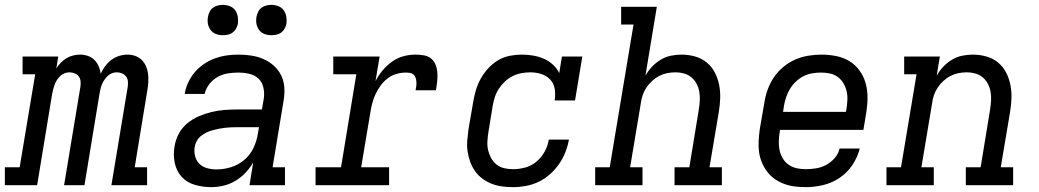

<svg xmlns="http://www.w3.org/2000/svg" viewBox="-62 -763 4282 791"><path d="M-42 0V-74H19L83 -457H31V-530H178L170 -481Q178 -494 189 -505Q200 -516 212.5 -523.5Q225 -531 239.5 -534.5Q254 -538 268 -538Q285 -538 300.5 -532.5Q316 -527 327 -516Q338 -505 344.5 -490Q351 -475 353 -459Q360 -475 371 -490Q382 -505 396.5 -516Q411 -527 428.5 -532.5Q446 -538 463 -538Q480 -538 495.5 -532.5Q511 -527 522 -516Q533 -505 539.5 -490Q546 -475 548 -458.5Q550 -442 549 -425Q548 -408 545 -391L493 -74H544V0H397L464 -404Q466 -416 465 -427.5Q464 -439 457.5 -447.5Q451 -456 441 -460.5Q431 -465 419 -465Q409 -465 399.5 -461.5Q390 -458 382 -450.5Q374 -443 368 -434Q362 -425 358 -415.5Q354 -406 352 -396.5Q350 -387 348 -377L286 0H202L269 -404Q271 -416 270 -427.5Q269 -439 263 -447.5Q257 -456 246.5 -460.5Q236 -465 224 -465Q214 -465 204.5 -461.5Q195 -458 187 -450.5Q179 -443 173 -434Q167 -425 163.5 -415.5Q160 -406 157.5 -396.5Q155 -387 153 -377L91 0Z M808 8Q773 8 740.5 -1.5Q708 -11 686.5 -34.5Q665 -58 658 -91.5Q651 -125 657 -159Q661 -186 674 -211Q687 -236 709 -254.5Q731 -273 757 -284Q783 -295 809.5 -301.5Q836 -308 862.5 -310Q889 -312 916 -312H1017L1025 -358Q1028 -380 1023 -402.5Q1018 -425 1002.5 -439.5Q987 -454 964.5 -459Q942 -464 919 -464Q898 -464 876 -460.5Q854 -457 834.5 -446Q815 -435 800.5 -416.5Q786 -398 781 -376H699Q703 -401 713.5 -423.5Q724 -446 740.5 -465.5Q757 -485 778.5 -499.5Q800 -514 823.5 -522.5Q847 -531 871 -534.5Q895 -538 919 -538Q947 -538 973.5 -534Q1000 -530 1024 -519.5Q1048 -509 1067 -491.5Q1086 -474 1097 -451Q1108 -428 1109.5 -400.5Q1111 -373 1106 -346L1061 -74H1112V0H966L981 -94Q968 -71 949 -51Q930 -31 907 -17.5Q884 -4 858.5 2Q833 8 808 8ZM830 -65Q859 -65 889 -74Q919 -83 943.5 -103.5Q968 -124 981.5 -152Q995 -180 1000 -210L1005 -239H916Q903 -239 890.5 -238.5Q878 -238 865 -236.5Q852 -235 839.5 -232.5Q827 -230 814 -226.5Q801 -223 788.5 -217Q776 -211 765.5 -202.5Q755 -194 748.5 -182Q742 -170 740 -157Q737 -138 742 -119Q747 -100 760 -87.5Q773 -75 792 -70Q811 -65 830 -65ZM1056 -618Q1041 -618 1027.5 -623Q1014 -628 1005.5 -639.5Q997 -651 994.5 -665.5Q992 -680 995 -695Q997 -705 1002 -715Q1007 -725 1016 -731.5Q1025 -738 1035.5 -740.5Q1046 -743 1056 -743Q1071 -743 1085 -737.5Q1099 -732 1107 -720.5Q1115 -709 1117.5 -694.5Q1120 -680 1118 -665Q1116 -655 1110.5 -645Q1105 -635 1096 -628.5Q1087 -622 1076.5 -620Q1066 -618 1056 -618ZM856 -618Q841 -618 827.5 -623Q814 -628 805.5 -639.5Q797 -651 794.5 -665.5Q792 -680 795 -695Q797 -705 802 -715Q807 -725 816 -731.5Q825 -738 835.5 -740.5Q846 -743 856 -743Q871 -743 885 -737.5Q899 -732 907 -720.5Q915 -709 917.5 -694.5Q920 -680 918 -665Q916 -655 910.5 -645Q905 -635 896 -628.5Q887 -622 876.5 -620Q866 -618 856 -618Z M1238 0V-74H1343L1406 -457H1311V-530H1502L1485 -429Q1497 -452 1514 -472.5Q1531 -493 1552.5 -508.5Q1574 -524 1599 -531Q1624 -538 1649 -538Q1667 -538 1684.5 -535Q1702 -532 1714.5 -521.5Q1727 -511 1733 -495Q1739 -479 1740 -461.5Q1741 -444 1739 -426Q1737 -408 1734 -391H1650Q1652 -399 1653 -408Q1654 -417 1653.5 -425.5Q1653 -434 1650.5 -442Q1648 -450 1642 -455.5Q1636 -461 1627.5 -462.5Q1619 -464 1610 -464Q1591 -464 1571.5 -458.5Q1552 -453 1535.5 -440.5Q1519 -428 1506.5 -411Q1494 -394 1485.5 -376Q1477 -358 1472 -339Q1467 -320 1464 -301L1426 -74H1541V0Z M2052 8Q2029 8 2006.5 5Q1984 2 1963.5 -6Q1943 -14 1925.5 -27Q1908 -40 1895.5 -57.5Q1883 -75 1875.5 -95.5Q1868 -116 1864.5 -138.5Q1861 -161 1863 -184Q1865 -207 1868 -230L1887 -340Q1891 -365 1898 -389.5Q1905 -414 1917.5 -437Q1930 -460 1948.5 -480.5Q1967 -501 1989.5 -514.5Q2012 -528 2037.5 -533Q2063 -538 2088 -538Q2112 -538 2135 -534Q2158 -530 2178.5 -521Q2199 -512 2215.5 -497Q2232 -482 2242 -462L2253 -530H2337L2307 -349H2223Q2227 -372 2223.5 -395.5Q2220 -419 2205 -435Q2190 -451 2168 -458Q2146 -465 2123 -465Q2105 -465 2086 -461.5Q2067 -458 2050 -449.5Q2033 -441 2018.5 -427.5Q2004 -414 1993.5 -398Q1983 -382 1977 -364Q1971 -346 1968 -328L1950 -218Q1947 -199 1946 -180Q1945 -161 1949 -144Q1953 -127 1961.5 -111.5Q1970 -96 1984 -85Q1998 -74 2015.5 -70Q2033 -66 2052 -66Q2077 -66 2102.5 -73Q2128 -80 2148.5 -97.5Q2169 -115 2182 -138.5Q2195 -162 2199 -188H2282Q2277 -161 2267 -135.5Q2257 -110 2241 -87Q2225 -64 2203.5 -45Q2182 -26 2157 -14Q2132 -2 2105 3Q2078 8 2052 8Z M2390 0V-74H2450L2548 -662H2497V-735H2644L2597 -451Q2608 -471 2624 -488Q2640 -505 2660 -517Q2680 -529 2702 -533.5Q2724 -538 2745 -538Q2774 -538 2801 -530.5Q2828 -523 2849 -506Q2870 -489 2882.5 -465Q2895 -441 2900.5 -414Q2906 -387 2905 -358Q2904 -329 2899 -300L2861 -74H2912V0H2717V-74H2778L2817 -312Q2820 -331 2821 -349Q2822 -367 2819 -384.5Q2816 -402 2808 -417.5Q2800 -433 2787 -444Q2774 -455 2756.5 -460Q2739 -465 2720 -465Q2703 -465 2686 -461.5Q2669 -458 2653.5 -450Q2638 -442 2624.5 -429.5Q2611 -417 2601 -402Q2591 -387 2585.5 -370.5Q2580 -354 2578 -337L2534 -74H2585V0Z M3257 8Q3234 8 3211 5Q3188 2 3167 -6Q3146 -14 3128.5 -26.5Q3111 -39 3098 -56.5Q3085 -74 3076.5 -94.5Q3068 -115 3065 -137.5Q3062 -160 3063.5 -183.5Q3065 -207 3068 -230L3087 -340Q3091 -367 3100.5 -393.5Q3110 -420 3126 -444Q3142 -468 3165 -487Q3188 -506 3214 -517.5Q3240 -529 3268 -533.5Q3296 -538 3323 -538Q3353 -538 3383 -532Q3413 -526 3437.5 -511Q3462 -496 3479 -472.5Q3496 -449 3504 -421Q3512 -393 3512 -362Q3512 -331 3507 -300L3495 -228H3152L3150 -218Q3147 -199 3146.5 -179.5Q3146 -160 3150 -142.5Q3154 -125 3163.5 -109.5Q3173 -94 3187.5 -84Q3202 -74 3220 -70Q3238 -66 3257 -66Q3278 -66 3300 -69.5Q3322 -73 3341.5 -83.5Q3361 -94 3376.5 -111.5Q3392 -129 3397 -151H3480Q3471 -115 3449.5 -83Q3428 -51 3396.5 -30Q3365 -9 3329 -0.5Q3293 8 3257 8ZM3164 -302H3423L3425 -312Q3428 -331 3429 -350Q3430 -369 3426 -386.5Q3422 -404 3413 -419.5Q3404 -435 3390 -445.5Q3376 -456 3358 -460Q3340 -464 3321 -464Q3303 -464 3284.5 -461Q3266 -458 3249 -449.5Q3232 -441 3217.5 -427.5Q3203 -414 3193 -397.5Q3183 -381 3177 -363.5Q3171 -346 3168 -328Z M3590 0V-74H3650L3714 -457H3663V-530H3810L3797 -451Q3808 -471 3824 -488Q3840 -505 3860 -517Q3880 -529 3902 -533.5Q3924 -538 3945 -538Q3974 -538 4001 -530.5Q4028 -523 4049 -506Q4070 -489 4082.5 -465Q4095 -441 4100.5 -414Q4106 -387 4105 -358Q4104 -329 4099 -300L4061 -74H4112V0H3917V-74H3978L4017 -312Q4020 -331 4021 -349Q4022 -367 4019 -384.5Q4016 -402 4008 -417.5Q4000 -433 3987 -444Q3974 -455 3956.5 -460Q3939 -465 3920 -465Q3903 -465 3886 -461.5Q3869 -458 3853.5 -450Q3838 -442 3824.5 -429.5Q3811 -417 3801 -402Q3791 -387 3785.5 -370.5Q3780 -354 3778 -337L3734 -74H3785V0Z"/></svg>

Font: Iosevka Slab Extended Oblique
Style: Regular
Weight: 400
Width: 7
Italic angle: -9°
Monospace: yes
Designer: Belleve Invis
Foundry: Belleve Invis
Version: Version 11.1.0; ttfautohint (v1.8.3)